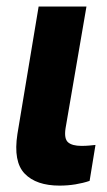

<svg xmlns="http://www.w3.org/2000/svg" viewBox="-20 -566 329 592"><path d="M99.1 -545.9H246.6L182.1 -170.4Q177.2 -138.2 189.9 -127.2Q202.6 -116.2 231 -116.2Q244.6 -116.2 255.1 -117.2Q265.6 -118.2 274.4 -119.1L256.3 -8.3Q236.3 -1.5 212.6 2.4Q189 6.3 163.6 6.3Q91.8 6.3 56.2 -30.5Q20.5 -67.4 33.7 -152.8Z"/></svg>

Font: Inter Tight
Style: Bold Italic
Weight: 700
Italic angle: -9.39999°
Designer: Rasmus Andersson
Foundry: rsms
Version: Version 3.004